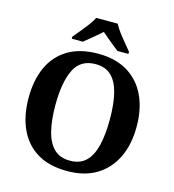

<svg xmlns="http://www.w3.org/2000/svg" viewBox="-133 -1041 1053 1162"><g transform="rotate(15 393.5 -460.5)"><path d="M394 10Q280 10 205 -36Q130 -82 92.5 -165Q55 -248 55 -359Q55 -470 92.5 -552Q130 -634 205.5 -679.5Q281 -725 395 -725Q503 -725 578.5 -679.5Q654 -634 693 -551.5Q732 -469 732 -358Q732 -247 692.5 -164.5Q653 -82 578 -36Q503 10 394 10ZM394 -55Q457 -55 494 -91Q531 -127 547.5 -195Q564 -263 564 -358Q564 -454 547.5 -521.5Q531 -589 494 -624.5Q457 -660 395 -660Q301 -660 262 -580.5Q223 -501 223 -358Q223 -263 240 -195Q257 -127 294.5 -91Q332 -55 394 -55ZM215 -784Q231 -803 252.5 -829Q274 -855 294.5 -882Q315 -909 325 -931H460Q471 -909 491 -882Q511 -855 533 -829Q555 -803 570 -784V-771H501Q487 -782 467 -798Q447 -814 427 -831Q407 -848 392 -861Q377 -848 357 -831Q337 -814 317.5 -798Q298 -782 284 -771H215Z"/></g></svg>

Font: Noto Serif Armenian
Style: Bold
Weight: 700
Version: Version 2.007